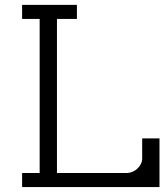

<svg xmlns="http://www.w3.org/2000/svg" viewBox="-20 -760 673 780"><path d="M69.8 0V-57.1H141.1V-683.1H69.8V-740.2H292.5V-683.1H211.4V-57.1H495.6Q506.3 -57.1 517.6 -61.8Q528.8 -66.4 537.6 -74.5Q546.4 -82.5 552 -93.3Q557.6 -104 557.6 -115.7V-197.8H627.9V0Z"/></svg>

Font: Twentytwelve Slab Light
Style: TwentytwelveSlab
Weight: 300
Designer: Domenico Catapano
Version: Version 1.00 2012